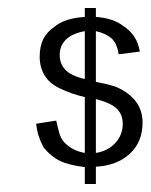

<svg xmlns="http://www.w3.org/2000/svg" viewBox="-20 -461 378 482"><path d="M192.9 1V-41.5Q152.8 -46.4 130.9 -56.9Q108.9 -67.4 89.8 -90.3Q82 -104.5 77.4 -118.4Q72.8 -132.3 70.8 -150.4L121.1 -158.2Q125 -140.6 128.9 -127Q132.8 -113.3 140.6 -104.5Q161.1 -82.5 192.9 -77.1V-217.3Q177.7 -220.7 161.9 -226.1Q146 -231.4 129.9 -239.3Q104 -251.5 91.8 -272Q79.6 -292.5 79.6 -318.4Q79.6 -344.7 88.6 -362.8Q97.7 -380.9 117.7 -394.5Q143.1 -415.5 192.9 -418.5V-440.9H220.7V-418.5Q264.2 -415.5 290 -395.5Q306.2 -384.8 316.7 -369.6Q327.1 -354.5 331.1 -331.5L277.8 -324.7Q273.9 -352.5 259.5 -365Q245.1 -377.4 220.7 -382.8V-255.4Q242.2 -251.5 254.6 -248Q267.1 -244.6 272 -242.7Q337.9 -213.4 337.9 -153.3Q337.9 -104.5 305.9 -75Q273.9 -45.4 220.7 -42.5V1ZM192.9 -382.8Q162.1 -377.4 146 -362.1Q129.9 -346.7 129.9 -322.8Q129.9 -300.8 144.3 -285.6Q158.7 -270.5 192.9 -262.7ZM220.7 -77.1Q250 -81.5 269 -101.6Q288.1 -121.6 288.1 -150.4Q288.1 -172.4 274.4 -187Q260.7 -201.7 220.7 -212.4Z"/></svg>

Font: ML-NILA02
Style: Regular
Weight: 400
Version: Version ML-NILA02 1.0